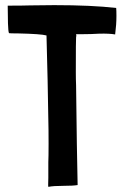

<svg xmlns="http://www.w3.org/2000/svg" viewBox="-20 -726 483 747"><path d="M15 -597Q18 -596 50 -596Q140 -594 161 -588V-584Q166 -405 168 -262Q169 -226 169 -167Q169 -115 168 -95V-34Q168 -22 167.5 -12.5Q167 -3 168 1Q188 -3 227 -3Q264 -3 282 -6V-8Q279 -131 276 -395Q275 -415 275 -446Q275 -575 276 -581Q278 -587 276 -593H302Q334 -593 366 -595Q406 -596 428 -592Q433 -630 433 -664Q433 -686 432 -695Q337 -706 191 -706L98 -705Q69 -704 10 -704Q10 -667 11 -635Q12 -603 15 -597Z"/></svg>

Font: Londrina Solid Light
Style: Regular
Weight: 300
Designer: Marcelo Magalhaes
Foundry: Marcelo Magalhães
Version: Version 1.002